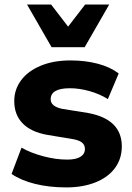

<svg xmlns="http://www.w3.org/2000/svg" viewBox="-20 -817 583 849"><path d="M31.2 -47.9 75.2 -164.1Q116.2 -140.6 171.4 -126Q226.6 -111.3 277.3 -111.3Q315.4 -111.3 335.4 -123.5Q355.5 -135.7 355.5 -158.2Q355.5 -175.8 343.3 -186Q331.1 -196.3 305.7 -201.2L188.5 -220.7Q117.2 -233.4 80.1 -271.5Q43 -309.6 43 -370.1Q43 -420.9 73.2 -461.9Q103.5 -502.9 160.2 -526.4Q216.8 -549.8 291 -549.8Q357.4 -549.8 412.6 -535.2Q467.8 -520.5 504.9 -492.2L457 -378.9Q420.9 -401.4 376 -414.1Q331.1 -426.8 289.1 -426.8Q204.1 -426.8 204.1 -377.9Q204.1 -346.7 253.9 -335.9L369.1 -317.4Q518.6 -290 518.6 -169.9Q518.6 -114.3 487.8 -73.2Q457 -32.2 401.4 -10.3Q345.7 11.7 273.4 11.7Q197.3 11.7 134.8 -3.9Q72.3 -19.5 31.2 -47.9ZM99.6 -796.9H206.1L281.2 -699.2L356.4 -796.9H462.9L354.5 -608.4H208Z"/></svg>

Font: Min Sans Black
Style: Regular
Weight: 900
Designer: Jinseong-Kim, NotoSansCJK, Nunito
Foundry: Jinseong-Kim
Version: Version 1.000